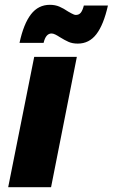

<svg xmlns="http://www.w3.org/2000/svg" viewBox="-20 -777 468 797"><path d="M299 -541 192 0H14L122 -541ZM303 -596Q281 -596 265 -603Q249 -610 228 -623Q219 -629 210 -633.5Q201 -638 194 -638Q170 -638 161 -599H61Q78 -678 108.5 -717.5Q139 -757 187 -757Q209 -757 226.5 -749.5Q244 -742 263 -729Q267 -727 277.5 -721Q288 -715 295 -715Q308 -715 315.5 -724.5Q323 -734 328 -754H428Q410 -674 380 -635Q350 -596 303 -596Z"/></svg>

Font: Gontserrat
Style: Bold Italic
Weight: 700
Italic angle: -11.3°
Designer: Julieta Ulanovsky
Foundry: Julieta Ulanovsky
Version: Version 6.001